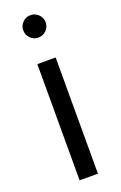

<svg xmlns="http://www.w3.org/2000/svg" viewBox="-141 -756 501 798"><g transform="rotate(-20 109.0 -357.5)"><path d="M146 -514V0H65V-514ZM107 -715Q128 -715 142.5 -700.5Q157 -686 157 -666Q157 -645 142.5 -630.5Q128 -616 107 -616Q87 -616 72.5 -630.5Q58 -645 58 -666Q58 -686 72.5 -700.5Q87 -715 107 -715Z"/></g></svg>

Font: Almarai
Style: Regular
Weight: 400
Designer: Boutros International 2019
Foundry: Created by Boutros International 2019
Version: Version 1.10